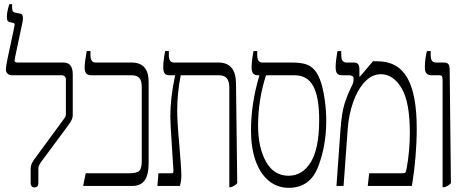

<svg xmlns="http://www.w3.org/2000/svg" viewBox="-20 -892 2224 921"><path d="M127 -14V-81Q127 -96 133 -109Q139 -122 152 -138L284 -318Q291 -327 293.5 -332Q296 -337 296 -345V-511Q296 -520 290.5 -525.5Q285 -531 276 -531H37Q25 -531 16.5 -538.5Q8 -546 8 -560Q8 -579 44 -741L50 -771V-774Q50 -780 44 -782L30 -785Q20 -787 16.5 -792.5Q13 -798 13 -811Q13 -826 17 -844Q21 -862 25 -872H38V-861Q38 -847 40.5 -840Q43 -833 56 -831L75 -827Q90 -826 90 -806Q90 -794 88 -786L52 -616L50 -603Q50 -592 63 -592H284Q329 -592 329 -536V-340Q329 -328 324 -317.5Q319 -307 309 -293L180 -119Q171 -106 167.5 -99Q164 -92 164 -81V-14Q164 7 145 7Q137 7 132 1.5Q127 -4 127 -14Z M391 -61H601Q637 -61 648.5 -73Q660 -85 660 -120V-474Q660 -506 648 -518.5Q636 -531 609 -531H418Q401 -531 393.5 -540Q386 -549 386 -568Q386 -592 396 -647H414V-627Q414 -592 439 -592H611Q652 -592 672.5 -569Q693 -546 693 -498V-111Q693 -52 673.5 -26Q654 0 615 0H379Z M1118 -13Q1105 0 1088 6H1080V-473Q1080 -531 1031 -531H847Q830 -446 830 -361Q830 -339 832 -301Q834 -265 840 -199Q850 -81 850 -49Q850 -26 843 0H735L740 -61H805Q812 -61 812 -73L799 -280Q797 -314 797 -332Q797 -424 820 -530V-531H794Q777 -531 770 -540Q763 -549 763 -569Q763 -598 772 -647H790V-627Q790 -592 815 -592H1028Q1069 -592 1090 -567.5Q1111 -543 1112 -495Z M1545 -313Q1545 -193 1506 -92Q1467 9 1365 9Q1310 9 1269 -25Q1228 -59 1206 -121Q1184 -183 1184 -265Q1184 -396 1224 -529V-531H1218Q1201 -531 1194 -540Q1187 -549 1187 -569Q1187 -598 1196 -647H1214V-627Q1214 -592 1239 -592H1379Q1420 -592 1445.5 -584.5Q1471 -577 1489.5 -555.5Q1508 -534 1521 -493Q1532 -456 1538.5 -407.5Q1545 -359 1545 -313ZM1511 -317Q1511 -427 1482.5 -479Q1454 -531 1393 -531H1256Q1218 -413 1218 -290Q1218 -184 1256 -116.5Q1294 -49 1364 -49Q1431 -49 1471 -114.5Q1511 -180 1511 -317Z M1613 -267Q1619 -351 1633 -395Q1647 -439 1667 -479Q1673 -490 1674.5 -497Q1676 -504 1676 -517Q1676 -531 1651 -531H1621Q1604 -531 1597 -540Q1590 -549 1590 -569Q1590 -598 1599 -647H1617V-627Q1617 -592 1642 -592H1678Q1692 -592 1698 -584Q1704 -576 1704 -559V-525L1706 -524L1769 -598H1791Q1888 -598 1933.5 -519Q1979 -440 1979 -276Q1979 -143 1956 0H1744L1751 -61H1913Q1922 -61 1924.5 -64.5Q1927 -68 1930 -81Q1946 -166 1946 -255Q1946 -403 1906 -469.5Q1866 -536 1807 -536Q1764 -536 1729.5 -499Q1695 -462 1674 -402Q1653 -342 1648 -275L1628 0H1594Z M2103 -509Q2103 -522 2100 -526.5Q2097 -531 2087 -531H2051Q2018 -531 2018 -566Q2018 -611 2028 -647H2046V-627Q2046 -592 2071 -592H2109Q2125 -592 2131 -584Q2137 -576 2137 -558L2143 -13Q2129 1 2112 6H2103Z"/></svg>

Font: Noto Serif Hebrew CondLight
Style: Regular
Weight: 300
Width: 3
Designer: Monotype Design Team
Foundry: Monotype Imaging Inc.
Version: Version 1.000